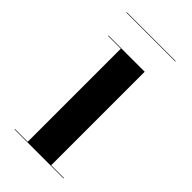

<svg xmlns="http://www.w3.org/2000/svg" viewBox="-183 -614 665 665"><g transform="rotate(45 149.5 -281.0)"><path d="M19 -562V-560H259V-562ZM31.5 -2V0H271.5V-2H209V-460H31.5V-458H94V-2Z"/></g></svg>

Font: Bodoni* 96pt Medium
Style: Regular
Weight: 500
Version: Version 2.3